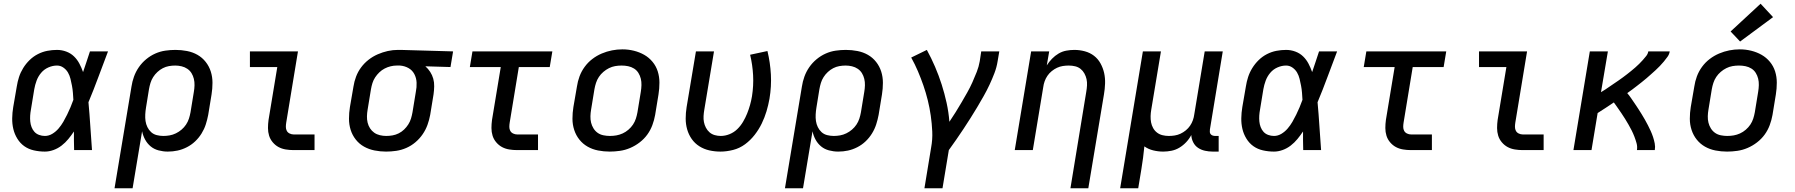

<svg xmlns="http://www.w3.org/2000/svg" viewBox="-20 -806 9640 1031"><path d="M221 8Q191 8 162 1.5Q133 -5 110.5 -21Q88 -37 73 -61.5Q58 -86 51.5 -113.5Q45 -141 45.5 -171Q46 -201 51 -231L70 -341Q74 -367 82 -392Q90 -417 104.5 -440.5Q119 -464 139 -483.5Q159 -503 183.5 -515.5Q208 -528 234 -533Q260 -538 286 -538Q312 -538 336 -529Q360 -520 377.5 -503Q395 -486 406.5 -464Q418 -442 426 -419Q435 -446 444.5 -474Q454 -502 463 -530H560Q534 -462 508.5 -393Q483 -324 455 -257Q461 -193 465 -128.5Q469 -64 474 0H378Q377 -25 377 -50Q377 -75 377 -100Q363 -79 347 -59.5Q331 -40 311 -24.5Q291 -9 267.5 -0.5Q244 8 221 8ZM221 -76Q242 -76 261 -87.5Q280 -99 294.5 -116Q309 -133 320 -152Q331 -171 340.5 -190.5Q350 -210 358.5 -230Q367 -250 374 -270Q373 -289 371.5 -308Q370 -327 366.5 -345.5Q363 -364 358.5 -382.5Q354 -401 345 -416.5Q336 -432 320.5 -443Q305 -454 286 -454Q263 -454 240 -444Q217 -434 201 -415Q185 -396 176.5 -373Q168 -350 164 -327L146 -217Q143 -201 142 -185Q141 -169 142.5 -153.5Q144 -138 149.5 -123.5Q155 -109 165 -98Q175 -87 190 -81.5Q205 -76 221 -76Z M595 205 686 -341Q690 -368 699.5 -394.5Q709 -421 725.5 -445Q742 -469 765 -488Q788 -507 814 -518.5Q840 -530 867.5 -534Q895 -538 922 -538Q954 -538 984.5 -532Q1015 -526 1040.5 -511.5Q1066 -497 1084.5 -473.5Q1103 -450 1112 -421.5Q1121 -393 1121 -361.5Q1121 -330 1116 -299L1098 -189Q1093 -163 1085 -138Q1077 -113 1062.5 -89.5Q1048 -66 1028 -47Q1008 -28 983.5 -15.5Q959 -3 933.5 2.5Q908 8 881 8Q856 8 831.5 1.5Q807 -5 789 -20Q771 -35 759.5 -56Q748 -77 743 -101L692 205ZM857 -76Q874 -76 891 -79Q908 -82 924.5 -90Q941 -98 955 -110Q969 -122 979 -137Q989 -152 994.5 -169Q1000 -186 1003 -203L1021 -313Q1024 -330 1024.5 -348Q1025 -366 1021 -382.5Q1017 -399 1008.5 -413Q1000 -427 986 -436.5Q972 -446 955 -450Q938 -454 921 -454Q904 -454 887 -451Q870 -448 854.5 -440Q839 -432 825.5 -419.5Q812 -407 802.5 -392Q793 -377 788 -360.5Q783 -344 780 -327L764 -228Q761 -210 760 -191.5Q759 -173 761.5 -156Q764 -139 771.5 -123.5Q779 -108 791.5 -96.5Q804 -85 821.5 -80.5Q839 -76 857 -76Z M1557 0Q1535 0 1514 -3.5Q1493 -7 1475.5 -16.5Q1458 -26 1444.5 -42Q1431 -58 1425 -77.5Q1419 -97 1419 -118.5Q1419 -140 1422 -162L1469 -446H1322V-530H1580L1517 -148Q1515 -136 1515 -124.5Q1515 -113 1520 -103.5Q1525 -94 1535.5 -89Q1546 -84 1557 -84H1669V0Z M2053 8Q2022 8 1991.5 2Q1961 -4 1935 -18.5Q1909 -33 1890.5 -56.5Q1872 -80 1863 -108.5Q1854 -137 1854 -168.5Q1854 -200 1859 -231L1878 -341Q1882 -368 1892 -394.5Q1902 -421 1919 -444Q1936 -467 1959 -485Q1982 -503 2008.5 -514.5Q2035 -526 2062 -532Q2089 -538 2116 -538Q2120 -538 2124.5 -538Q2129 -538 2133 -538L2413 -530L2399 -446L2264 -450Q2279 -437 2290 -420Q2301 -403 2306.5 -383.5Q2312 -364 2311.5 -342Q2311 -320 2308 -299L2290 -189Q2285 -162 2275.5 -135.5Q2266 -109 2249.5 -85Q2233 -61 2210.5 -42Q2188 -23 2161.5 -11.5Q2135 0 2107.5 4Q2080 8 2053 8ZM2054 -76Q2071 -76 2088 -79Q2105 -82 2121 -90Q2137 -98 2150 -110.5Q2163 -123 2172.5 -138Q2182 -153 2187 -169.5Q2192 -186 2195 -203L2213 -313Q2218 -337 2217 -362Q2216 -387 2205 -408Q2194 -429 2173.5 -440.5Q2153 -452 2128 -454H2119Q2117 -454 2114.5 -454Q2112 -454 2110 -454Q2094 -454 2077.5 -450Q2061 -446 2045.5 -438Q2030 -430 2017 -417.5Q2004 -405 1994.5 -390.5Q1985 -376 1980 -360Q1975 -344 1972 -327L1954 -217Q1951 -200 1950.5 -182Q1950 -164 1954 -147.5Q1958 -131 1967 -117Q1976 -103 1989.5 -93.5Q2003 -84 2020 -80Q2037 -76 2054 -76Z M2757 0Q2735 0 2714 -3.5Q2693 -7 2675.5 -16.5Q2658 -26 2644.5 -42Q2631 -58 2625 -77.5Q2619 -97 2619 -118.5Q2619 -140 2622 -162L2669 -446H2503L2517 -530H2946L2932 -446H2766L2717 -148Q2715 -136 2715 -124.5Q2715 -113 2720 -103.5Q2725 -94 2735.5 -89Q2746 -84 2757 -84H2869V0Z M3254 8Q3222 8 3191.5 2Q3161 -4 3135.5 -18.5Q3110 -33 3091.5 -56Q3073 -79 3063.5 -108Q3054 -137 3054 -168.5Q3054 -200 3059 -231L3078 -341Q3082 -369 3092 -396Q3102 -423 3119.5 -447Q3137 -471 3160.5 -489Q3184 -507 3211 -518.5Q3238 -530 3266 -535.5Q3294 -541 3322 -541Q3354 -541 3384 -533.5Q3414 -526 3439.5 -511.5Q3465 -497 3484 -474Q3503 -451 3512 -422.5Q3521 -394 3521 -362Q3521 -330 3516 -299L3498 -189Q3493 -161 3483 -134Q3473 -107 3456 -83.5Q3439 -60 3415 -41.5Q3391 -23 3364 -11.5Q3337 0 3309 4Q3281 8 3254 8ZM3255 -76Q3273 -76 3290 -79Q3307 -82 3323.5 -89.5Q3340 -97 3354.5 -109.5Q3369 -122 3379 -137Q3389 -152 3394.5 -169Q3400 -186 3403 -203L3421 -313Q3424 -331 3424.5 -349Q3425 -367 3421 -383.5Q3417 -400 3408 -414.5Q3399 -429 3384.5 -438Q3370 -447 3353 -450.5Q3336 -454 3318 -454Q3300 -454 3283 -451Q3266 -448 3250 -440Q3234 -432 3220 -420Q3206 -408 3196 -393Q3186 -378 3180.5 -361Q3175 -344 3172 -327L3154 -217Q3151 -200 3150.5 -182Q3150 -164 3154 -147.5Q3158 -131 3167 -116.5Q3176 -102 3189.5 -92.5Q3203 -83 3220.5 -79.5Q3238 -76 3255 -76Z M3849 8Q3818 8 3789 1.5Q3760 -5 3735.5 -20.5Q3711 -36 3694.5 -59.5Q3678 -83 3670 -111Q3662 -139 3662 -169.5Q3662 -200 3667 -231L3717 -530H3814L3762 -217Q3759 -200 3758 -183Q3757 -166 3760 -150.5Q3763 -135 3770.5 -120.5Q3778 -106 3790 -95.5Q3802 -85 3818 -80.5Q3834 -76 3850 -76Q3874 -76 3897.5 -85.5Q3921 -95 3939 -112.5Q3957 -130 3970 -152Q3983 -174 3992 -196.5Q4001 -219 4007.5 -242Q4014 -265 4018 -289Q4027 -346 4024 -402Q4021 -458 4008 -512L4101 -532Q4116 -470 4119.5 -406Q4123 -342 4112 -276Q4106 -242 4096 -208.5Q4086 -175 4070.5 -143Q4055 -111 4032.5 -82Q4010 -53 3981 -31.5Q3952 -10 3917 -1Q3882 8 3849 8Z M4195 205 4286 -341Q4290 -368 4299.5 -394.5Q4309 -421 4325.5 -445Q4342 -469 4365 -488Q4388 -507 4414 -518.5Q4440 -530 4467.5 -534Q4495 -538 4522 -538Q4554 -538 4584.5 -532Q4615 -526 4640.5 -511.5Q4666 -497 4684.5 -473.5Q4703 -450 4712 -421.5Q4721 -393 4721 -361.5Q4721 -330 4716 -299L4698 -189Q4693 -163 4685 -138Q4677 -113 4662.5 -89.5Q4648 -66 4628 -47Q4608 -28 4583.5 -15.5Q4559 -3 4533.5 2.5Q4508 8 4481 8Q4456 8 4431.5 1.5Q4407 -5 4389 -20Q4371 -35 4359.5 -56Q4348 -77 4343 -101L4292 205ZM4457 -76Q4474 -76 4491 -79Q4508 -82 4524.5 -90Q4541 -98 4555 -110Q4569 -122 4579 -137Q4589 -152 4594.5 -169Q4600 -186 4603 -203L4621 -313Q4624 -330 4624.5 -348Q4625 -366 4621 -382.5Q4617 -399 4608.5 -413Q4600 -427 4586 -436.5Q4572 -446 4555 -450Q4538 -454 4521 -454Q4504 -454 4487 -451Q4470 -448 4454.5 -440Q4439 -432 4425.5 -419.5Q4412 -407 4402.5 -392Q4393 -377 4388 -360.5Q4383 -344 4380 -327L4364 -228Q4361 -210 4360 -191.5Q4359 -173 4361.5 -156Q4364 -139 4371.5 -123.5Q4379 -108 4391.5 -96.5Q4404 -85 4421.5 -80.5Q4439 -76 4457 -76Z M4944 205 4980 -14Q4988 -57 4986 -100Q4984 -143 4978 -185Q4972 -227 4962 -267.5Q4952 -308 4938.5 -347Q4925 -386 4909 -423.5Q4893 -461 4873 -497L4957 -538Q4981 -494 5001 -447.5Q5021 -401 5036.5 -352.5Q5052 -304 5063 -254Q5074 -204 5078 -152Q5095 -177 5111.5 -203.5Q5128 -230 5143.5 -256.5Q5159 -283 5174 -309.5Q5189 -336 5201.5 -364Q5214 -392 5225 -420Q5236 -448 5241 -477L5249 -530H5346L5337 -477Q5332 -445 5320 -413.5Q5308 -382 5293.5 -351Q5279 -320 5262 -290Q5245 -260 5227.5 -230.5Q5210 -201 5191.5 -172Q5173 -143 5154 -114Q5135 -85 5115 -56.5Q5095 -28 5075 0L5041 205Z M5728 205 5813 -313Q5816 -330 5817 -347.5Q5818 -365 5814.5 -381Q5811 -397 5803 -411.5Q5795 -426 5782.5 -436Q5770 -446 5753.5 -450Q5737 -454 5719 -454Q5703 -454 5687 -451.5Q5671 -449 5656 -442Q5641 -435 5627.5 -424Q5614 -413 5604.5 -399Q5595 -385 5589.5 -369.5Q5584 -354 5582 -338L5526 0H5429L5517 -530H5614L5601 -455Q5613 -474 5629 -490.5Q5645 -507 5664.5 -518.5Q5684 -530 5706 -534Q5728 -538 5749 -538Q5778 -538 5805.5 -530.5Q5833 -523 5854.5 -506.5Q5876 -490 5889.5 -465.5Q5903 -441 5909 -414Q5915 -387 5914 -357.5Q5913 -328 5908 -299L5824 205Z M5995 205 6117 -530H6214L6162 -217Q6159 -200 6158.5 -182.5Q6158 -165 6161 -149Q6164 -133 6172 -118.5Q6180 -104 6193 -94Q6206 -84 6222.5 -80Q6239 -76 6256 -76Q6272 -76 6288 -78.5Q6304 -81 6319 -88Q6334 -95 6347.5 -106Q6361 -117 6370.5 -131Q6380 -145 6385.5 -160.5Q6391 -176 6393 -192L6449 -530H6546L6477 -111Q6476 -104 6476.5 -97Q6477 -90 6481.5 -85Q6486 -80 6492.5 -78Q6499 -76 6506 -76H6524V8H6492Q6471 8 6450.5 3.5Q6430 -1 6413.5 -12Q6397 -23 6387.5 -41.5Q6378 -60 6377 -81Q6366 -60 6349.5 -42.5Q6333 -25 6313 -13Q6293 -1 6270.5 3.5Q6248 8 6226 8Q6199 8 6172.5 1.5Q6146 -5 6125 -20Q6122 11 6118 41.5Q6114 72 6109 102L6092 205Z M6821 8Q6791 8 6762 1.5Q6733 -5 6710.5 -21Q6688 -37 6673 -61.5Q6658 -86 6651.5 -113.5Q6645 -141 6645.5 -171Q6646 -201 6651 -231L6670 -341Q6674 -367 6682 -392Q6690 -417 6704.5 -440.5Q6719 -464 6739 -483.5Q6759 -503 6783.5 -515.5Q6808 -528 6834 -533Q6860 -538 6886 -538Q6912 -538 6936 -529Q6960 -520 6977.5 -503Q6995 -486 7006.5 -464Q7018 -442 7026 -419Q7035 -446 7044.5 -474Q7054 -502 7063 -530H7160Q7134 -462 7108.5 -393Q7083 -324 7055 -257Q7061 -193 7065 -128.5Q7069 -64 7074 0H6978Q6977 -25 6977 -50Q6977 -75 6977 -100Q6963 -79 6947 -59.5Q6931 -40 6911 -24.5Q6891 -9 6867.5 -0.5Q6844 8 6821 8ZM6821 -76Q6842 -76 6861 -87.5Q6880 -99 6894.5 -116Q6909 -133 6920 -152Q6931 -171 6940.5 -190.5Q6950 -210 6958.5 -230Q6967 -250 6974 -270Q6973 -289 6971.5 -308Q6970 -327 6966.5 -345.5Q6963 -364 6958.5 -382.5Q6954 -401 6945 -416.5Q6936 -432 6920.5 -443Q6905 -454 6886 -454Q6863 -454 6840 -444Q6817 -434 6801 -415Q6785 -396 6776.5 -373Q6768 -350 6764 -327L6746 -217Q6743 -201 6742 -185Q6741 -169 6742.5 -153.5Q6744 -138 6749.5 -123.5Q6755 -109 6765 -98Q6775 -87 6790 -81.5Q6805 -76 6821 -76Z M7557 0Q7535 0 7514 -3.5Q7493 -7 7475.5 -16.5Q7458 -26 7444.5 -42Q7431 -58 7425 -77.5Q7419 -97 7419 -118.5Q7419 -140 7422 -162L7469 -446H7303L7317 -530H7746L7732 -446H7566L7517 -148Q7515 -136 7515 -124.5Q7515 -113 7520 -103.5Q7525 -94 7535.5 -89Q7546 -84 7557 -84H7669V0Z M8157 0Q8135 0 8114 -3.5Q8093 -7 8075.5 -16.5Q8058 -26 8044.5 -42Q8031 -58 8025 -77.5Q8019 -97 8019 -118.5Q8019 -140 8022 -162L8069 -446H7922V-530H8180L8117 -148Q8115 -136 8115 -124.5Q8115 -113 8120 -103.5Q8125 -94 8135.5 -89Q8146 -84 8157 -84H8269V0Z M8429 0 8517 -530H8614L8577 -311Q8589 -318 8601 -326Q8613 -334 8624.5 -342Q8636 -350 8648 -358Q8660 -366 8671.5 -374Q8683 -382 8694.5 -390.5Q8706 -399 8717 -407.5Q8728 -416 8739 -425Q8750 -434 8761 -443.5Q8772 -453 8782 -463Q8792 -473 8801.5 -483.5Q8811 -494 8820 -505.5Q8829 -517 8831 -530H8946Q8946 -530 8946 -530Q8946 -530 8946 -530Q8946 -530 8946 -530Q8946 -530 8946 -530Q8944 -515 8934.5 -501.5Q8925 -488 8914.5 -475.5Q8904 -463 8893 -451.5Q8882 -440 8870 -429Q8858 -418 8845.5 -407Q8833 -396 8821 -385.5Q8809 -375 8796 -365Q8783 -355 8770.5 -345Q8758 -335 8745 -325.5Q8732 -316 8718 -306Q8729 -293 8738.5 -279Q8748 -265 8758 -250.5Q8768 -236 8777 -222Q8786 -208 8795 -193.5Q8804 -179 8812.5 -164Q8821 -149 8829 -133.5Q8837 -118 8844 -102.5Q8851 -87 8856.5 -70.5Q8862 -54 8865.5 -36Q8869 -18 8866 0H8770Q8773 -19 8768 -37Q8763 -55 8756.5 -72Q8750 -89 8742 -105Q8734 -121 8725 -136.5Q8716 -152 8706.5 -167.5Q8697 -183 8687 -197.5Q8677 -212 8667 -226.5Q8657 -241 8646 -256Q8624 -241 8602.5 -227Q8581 -213 8559 -199L8526 0Z M9254 8Q9222 8 9191.5 2Q9161 -4 9135.5 -18.5Q9110 -33 9091.5 -56Q9073 -79 9063.5 -108Q9054 -137 9054 -168.5Q9054 -200 9059 -231L9078 -341Q9082 -369 9092 -396Q9102 -423 9119.5 -447Q9137 -471 9160.5 -489Q9184 -507 9211 -518.5Q9238 -530 9266 -535.5Q9294 -541 9322 -541Q9354 -541 9384 -533.5Q9414 -526 9439.5 -511.5Q9465 -497 9484 -474Q9503 -451 9512 -422.5Q9521 -394 9521 -362Q9521 -330 9516 -299L9498 -189Q9493 -161 9483 -134Q9473 -107 9456 -83.5Q9439 -60 9415 -41.5Q9391 -23 9364 -11.5Q9337 0 9309 4Q9281 8 9254 8ZM9255 -76Q9273 -76 9290 -79Q9307 -82 9323.5 -89.5Q9340 -97 9354.5 -109.5Q9369 -122 9379 -137Q9389 -152 9394.5 -169Q9400 -186 9403 -203L9421 -313Q9424 -331 9424.5 -349Q9425 -367 9421 -383.5Q9417 -400 9408 -414.5Q9399 -429 9384.5 -438Q9370 -447 9353 -450.5Q9336 -454 9318 -454Q9300 -454 9283 -451Q9266 -448 9250 -440Q9234 -432 9220 -420Q9206 -408 9196 -393Q9186 -378 9180.5 -361Q9175 -344 9172 -327L9154 -217Q9151 -200 9150.5 -182Q9150 -164 9154 -147.5Q9158 -131 9167 -116.5Q9176 -102 9189.5 -92.5Q9203 -83 9220.5 -79.5Q9238 -76 9255 -76ZM9324 -583 9273 -637 9434 -786 9501 -714Z"/></svg>

Font: Iosevka Curly MdExObl
Style: Regular
Weight: 500
Width: 7
Italic angle: -9°
Monospace: yes
Designer: Belleve Invis
Foundry: Belleve Invis
Version: Version 11.1.0; ttfautohint (v1.8.3)